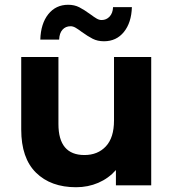

<svg xmlns="http://www.w3.org/2000/svg" viewBox="-20 -777 727 805"><path d="M614 -538V0H466V-64Q435 -29 392 -10.5Q349 8 299 8Q193 8 131 -53Q69 -114 69 -234V-538H225V-257Q225 -127 334 -127Q390 -127 424 -163.5Q458 -200 458 -272V-538ZM323 -643Q307 -655 296.5 -661Q286 -667 276 -667Q255 -667 242 -652.5Q229 -638 228 -611H149Q151 -678 182.5 -717.5Q214 -757 266 -757Q292 -757 312.5 -746.5Q333 -736 359 -717Q375 -705 385.5 -699Q396 -693 406 -693Q426 -693 439.5 -707.5Q453 -722 454 -747H533Q531 -682 499.5 -643Q468 -604 416 -604Q389 -604 368.5 -614.5Q348 -625 323 -643Z"/></svg>

Font: mBank
Style: Bold
Weight: 700
Designer: Julieta Ulanovsky
Foundry: Julieta Ulanovsky
Version: Version 7.200